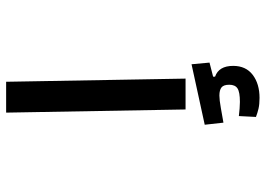

<svg xmlns="http://www.w3.org/2000/svg" viewBox="-140 -726 866 626"><g transform="rotate(90 293.0 -413.0)"><path d="M246.6 0 236.3 -585H336.9L347.2 0ZM189.5 -604.5 184.1 -663.1 264.2 -683.6 259.3 -651.9 230 -669.4V-681.2Q194.8 -693.4 194.8 -740.2Q194.8 -781.7 224.1 -804Q253.4 -826.2 299.3 -826.2Q319.8 -826.2 334.5 -822.8Q349.1 -819.3 361.3 -814.5L358.4 -758.8Q347.2 -760.3 334 -761.2Q320.8 -762.2 312.5 -762.2Q280.3 -762.2 268.3 -754.4Q256.3 -746.6 256.3 -727.5Q256.3 -709 265.1 -702.1Q273.9 -695.3 291.5 -695.3Q305.7 -695.3 331.8 -700Q357.9 -704.6 379.9 -708.5L386.7 -647.5Z"/></g></svg>

Font: Cascadia Code
Style: Regular
Weight: 400
Monospace: yes
Designer: Aaron Bell
Foundry: Saja Typeworks
Version: Version 2106.017